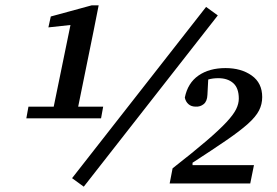

<svg xmlns="http://www.w3.org/2000/svg" viewBox="-20 -690 1042 722"><path d="M79 -245 87 -289H182L245 -596L162 -587L171 -628L325 -670H351L332 -574L274 -289H368L360 -245ZM295 12 251 -20 755 -664 799 -632ZM618 0 629 -57Q707 -118 756 -160Q805 -202 831.5 -230.5Q858 -259 868 -279.5Q878 -300 878 -319Q878 -359 857 -377.5Q836 -396 801 -396Q780 -396 763 -391L760 -333Q759 -309 746 -298.5Q733 -288 716 -289Q699 -289 688.5 -298.5Q678 -308 675 -323Q686 -378 726.5 -406Q767 -434 828 -434Q887 -434 926.5 -406Q966 -378 966 -325Q966 -298 954 -274.5Q942 -251 912.5 -224.5Q883 -198 832 -163Q781 -128 704 -78V-69H935L921 0Z"/></svg>

Font: Source Serif 4 Caption
Style: Italic
Weight: 400
Italic angle: -12°
Designer: Frank Grießhammer
Foundry: Adobe Systems Incorporated
Version: Version 4.004;hotconv 1.0.117;makeotfexe 2.5.65602